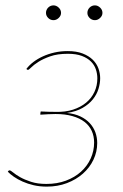

<svg xmlns="http://www.w3.org/2000/svg" viewBox="-20 -688 456 714"><path d="M9 0ZM78 -431.5Q88.5 -445.5 104.2 -457.5Q120 -469.5 139.8 -478.5Q159.5 -487.5 182.8 -492.8Q206 -498 232 -498Q264.5 -498 287.5 -489Q310.5 -480 325 -465.8Q339.5 -451.5 346 -433.5Q352.5 -415.5 352.5 -397Q352.5 -378 346.2 -357.5Q340 -337 325.5 -318.8Q311 -300.5 287.2 -286.8Q263.5 -273 229 -268Q258 -265 279 -255Q300 -245 314 -229.8Q328 -214.5 334.8 -195.5Q341.5 -176.5 341.5 -156Q341.5 -123.5 327.5 -94Q313.5 -64.5 288.2 -42.2Q263 -20 228.8 -7Q194.5 6 154 6Q128 6 105.2 0.8Q82.5 -4.5 64 -12.8Q45.5 -21 31.5 -30.8Q17.5 -40.5 9 -49.5L11 -52Q12.5 -54.5 15.5 -54.5Q19.5 -54.5 29 -46.5Q38.5 -38.5 54.8 -29.2Q71 -20 95.2 -12Q119.5 -4 152.5 -4Q192.5 -4 225.2 -16.2Q258 -28.5 281.2 -49.5Q304.5 -70.5 317.2 -98.5Q330 -126.5 330 -158Q330 -182 321 -201.5Q312 -221 294.2 -234.8Q276.5 -248.5 249.5 -256.2Q222.5 -264 186.5 -264Q172 -264 159.2 -263.2Q146.5 -262.5 130 -261.5Q130 -264.5 130.2 -267.5Q130.5 -270.5 131.5 -273.5Q159 -272 187.5 -272Q223 -271 251.5 -280.2Q280 -289.5 300.2 -306.2Q320.5 -323 331.2 -346.2Q342 -369.5 342 -396.5Q342 -413.5 336.5 -430Q331 -446.5 318.2 -459.2Q305.5 -472 284.5 -480Q263.5 -488 232.5 -488Q193.5 -488 166.8 -478.5Q140 -469 122.5 -457.8Q105 -446.5 96 -437.2Q87 -428 83.5 -428Q82.5 -428 80.5 -429.5L78 -431.5ZM207 -640Q207 -629.5 198.2 -621.2Q189.5 -613 179 -613Q167.5 -613 159.2 -621.2Q151 -629.5 151 -640Q151 -651.5 159.2 -659.8Q167.5 -668 179 -668Q189.5 -668 198.2 -659.8Q207 -651.5 207 -640ZM361 -640Q361 -629.5 352.2 -621.2Q343.5 -613 333 -613Q321.5 -613 313.2 -621.2Q305 -629.5 305 -640Q305 -651.5 313.2 -659.8Q321.5 -668 333 -668Q343.5 -668 352.2 -659.8Q361 -651.5 361 -640Z"/></svg>

Font: Lato Hairline
Style: Italic
Weight: 100
Italic angle: -7°
Designer: Lukasz Dziedzic
Foundry: tyPoland Lukasz Dziedzic
Version: Version 2.007; 2014-02-27